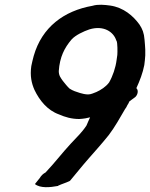

<svg xmlns="http://www.w3.org/2000/svg" viewBox="-20 -763 623 797"><path d="M110 -489C104 -448 111 -417 123 -390C144 -346 177 -305 225 -288C250 -277 277 -269 309 -269C328 -270 343 -273 354 -276C349 -266 344 -253 339 -242C320 -213 300 -195 275 -168C236 -126 208 -88 169 -47C159 -42 151 -34 145 -24L125 1C147 19 188 15 220 9H221V8C238 0 251 -3 268 -11L271 -13C299 -46 319 -72 348 -105C377 -138 404 -168 432 -203C457 -236 478 -274 499 -310C503 -315 506 -320 509 -327C512 -331 514 -335 517 -342C523 -346 531 -353 536 -356C553 -366 556 -389 546 -397C560 -427 573 -461 579 -493C581 -506 582 -520 583 -533V-557C582 -568 582 -582 580 -598C578 -626 571 -643 559 -661C533 -697 493 -732 437 -740C414 -743 387 -746 364 -739C245 -718 154 -650 120 -531C116 -516 113 -504 110 -489ZM224 -468C228 -527 248 -565 277 -599C293 -617 327 -633 351 -641C410 -659 452 -631 463 -594H464V-593C468 -585 468 -547 467 -535L464 -514C460 -482 448 -447 433 -421C420 -403 398 -389 380 -381C369 -377 358 -371 346 -371C334 -371 322 -374 312 -377C296 -382 283 -386 269 -395C260 -403 249 -417 241 -427C232 -440 224 -449 224 -468Z"/></svg>

Font: Hussar Pisanka
Style: SbdKur
Weight: 600
Designer: Robert Jablonski
Foundry: Cannot Into Space Fonts
Version: Version 1.070